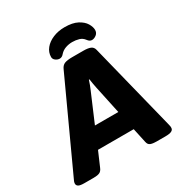

<svg xmlns="http://www.w3.org/2000/svg" viewBox="-230 -1027 1106 1173"><g transform="rotate(-30 323.0 -441.0)"><path d="M25 2Q-6 2 -17 -5Q-28 -12 -28 -24Q-28 -31 -25 -39.5Q-22 -48 -17 -57L263 -666Q273 -688 291.5 -695Q310 -702 344 -702H422Q456 -702 473.5 -694.5Q491 -687 496 -666L648 -57Q650 -48 652 -39.5Q654 -31 653 -25Q653 -12 639.5 -5Q626 2 595 2H533Q507 2 491.5 -4Q476 -10 472 -31L450 -133H198L154 -31Q146 -11 131.5 -4.5Q117 2 91 2ZM340 -468 256 -271H421L379 -468Q376 -483 373 -499.5Q370 -516 368 -532H364Q354 -500 340 -468ZM275 -732Q260 -732 246.5 -742Q233 -752 233 -767Q233 -800 254.5 -826.5Q276 -853 313 -868.5Q350 -884 395 -884Q451 -884 485 -866Q519 -848 534 -823Q549 -798 549 -777Q549 -756 533.5 -744Q518 -732 502 -732Q486 -732 473 -750Q459 -769 437 -775.5Q415 -782 390 -782Q366 -782 343 -774Q320 -766 304 -748Q291 -732 275 -732Z"/></g></svg>

Font: Asap Semi Expanded Semi Expanded ExtraBold
Style: Italic
Weight: 800
Width: 6
Italic angle: -6°
Designer: Pablo Cosgaya
Foundry: Omnibus-Type
Version: Version 3.001; ttfautohint (v1.8.4.7-5d5b)